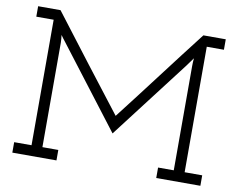

<svg xmlns="http://www.w3.org/2000/svg" viewBox="-77 -802 1122 904"><g transform="rotate(10 484.5 -350.0)"><path d="M246 0V-50H170V-549Q170 -558 169 -567.5Q168 -577 167 -586Q173 -577 177 -572Q181 -567 187 -559L484 -171L771 -546Q779 -557 785.5 -566Q792 -575 800 -586Q799 -575 798.5 -567.5Q798 -560 798 -549V-50H723V0H934V-50H850V-650H932V-700H825Q739 -589 654.5 -477.5Q570 -366 484 -255Q406 -355 317.5 -470.5Q229 -586 142 -700H35V-650H118V-50H35V0Z"/></g></svg>

Font: Josefin Slab Medium
Style: Regular
Weight: 500
Designer: Santiago Orozco
Foundry: Typemade
Version: Version 2.000